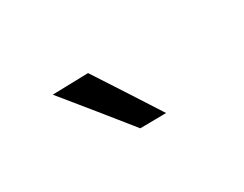

<svg xmlns="http://www.w3.org/2000/svg" viewBox="-38 -942 677 532"><g transform="rotate(-30 300.0 -675.5)"><path d="M299.5 -573Q259.5 -622.5 219 -673Q178 -723.5 136 -775L250.5 -778Q283.5 -727 316.5 -676.5Q349 -625.5 382.5 -574Z"/></g></svg>

Font: Heraclito Medium
Style: Regular
Weight: 500
Designer: Kostas Bartsokas (font) & Cristiano Sobral (main changes)
Foundry: Kostas Bartsokas (font) & Cristiano Sobral (main changes)
Version: Version 1.00;July 8, 2020;FontCreator 13.0.0.2655 64-bit